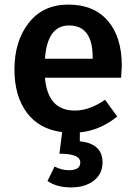

<svg xmlns="http://www.w3.org/2000/svg" viewBox="-20 -564 589 837"><path d="M511 -277Q511 -267 508 -225H176Q188 -82 306 -82Q370 -82 438 -129L491 -56Q415 5 328 13V52Q427 62 427 144Q427 194 389 223.5Q351 253 290 253Q227 253 187 225L218 162Q248 178 281 178Q330 178 330 144Q330 106 239 106L251 12Q150 -1 96.5 -73.5Q43 -146 43 -261Q43 -385 105.5 -464.5Q168 -544 278 -544Q389 -544 450 -473.5Q511 -403 511 -277ZM384 -308V-314Q384 -453 281 -453Q186 -453 176 -308Z"/></svg>

Font: FiraGO Medium
Style: Regular
Weight: 500
Designer: bBox Type
Foundry: bBox Type GmbH
Version: Version 1.001;PS 001.001;hotconv 1.0.88;makeotf.lib2.5.64775